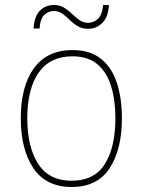

<svg xmlns="http://www.w3.org/2000/svg" viewBox="-20 -737 570 767"><path d="M266 10Q164 10 113.5 -65Q63 -140 63 -265Q63 -393 116 -465Q169 -537 269 -537Q340 -537 383.5 -502Q427 -467 447 -405.5Q467 -344 467 -265Q467 -140 418 -65Q369 10 266 10ZM266 -15Q357 -15 399 -82Q441 -149 441 -265Q441 -336 424 -392Q407 -448 369.5 -480Q332 -512 269 -512Q180 -512 134.5 -447Q89 -382 89 -264Q89 -150 132.5 -82.5Q176 -15 266 -15ZM114 -623Q117 -671 139 -694Q161 -717 196 -717Q219 -717 236 -706.5Q253 -696 268 -681.5Q283 -667 298 -656.5Q313 -646 332 -646Q354 -646 371 -661.5Q388 -677 392 -717H415Q413 -670 389.5 -646Q366 -622 332 -622Q308 -622 290.5 -632.5Q273 -643 258.5 -657.5Q244 -672 229 -682.5Q214 -693 194 -693Q175 -693 158 -678.5Q141 -664 138 -623Z"/></svg>

Font: Noto Sans Mono Condensed Thin
Style: Regular
Weight: 100
Width: 3
Designer: Monotype Design Team
Foundry: Monotype Imaging Inc.
Version: Version 2.014; ttfautohint (v1.8.4.7-5d5b)